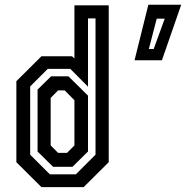

<svg xmlns="http://www.w3.org/2000/svg" viewBox="-20 -772 768 792"><path d="M325 0H151L47.5 -103V-437L151 -540H277L287 -530.5V-750H428.5V-103ZM293 -53 374 -134V-696H343V-414.5L270 -488H177L104.5 -415.5V-134L185.5 -53ZM279 -84H199L135 -147V-402.5L190.5 -457H262.5L343 -377.5V-147ZM256.5 -141.5 287 -172V-358.5L247 -399H219.5L189 -368V-172L219.5 -141.5ZM535 -523.5 592 -752.5H727.5L648 -523.5ZM594 -570H614L659.5 -695H626.5Z"/></svg>

Font: Tourney Condensed SemiBold
Style: Regular
Weight: 600
Width: 3
Designer: Tyler Finck
Foundry: Etcetera Type Co
Version: Version 1.010; ttfautohint (v1.8.3)